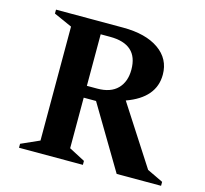

<svg xmlns="http://www.w3.org/2000/svg" viewBox="-86 -656 801 752"><g transform="rotate(15 314.0 -280.0)"><path d="M52 0V-16L126 -49V-511L52 -544V-560H324Q416 -560 469 -523Q522 -486 522 -422Q522 -328 408 -287L563 -47L628 -16V0H448L296 -255H246V-50L311 -16V0ZM284 -512H246V-303H288Q342 -303 370 -331.5Q398 -360 398 -409Q398 -512 284 -512Z"/></g></svg>

Font: Spectral SC SemiBold
Style: Regular
Weight: 600
Designer: Jean-Baptiste Levee
Foundry: Production Type
Version: Version 2.001